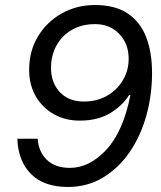

<svg xmlns="http://www.w3.org/2000/svg" viewBox="-20 -732 640 764"><path d="M250 12Q155 12 103.5 -39.5Q52 -91 49 -180H130Q133 -129 166 -96.5Q199 -64 258 -64Q336 -64 403 -136Q470 -208 499 -354H494Q466 -310 417 -281Q368 -252 297 -252Q240 -252 194.5 -277.5Q149 -303 122.5 -348.5Q96 -394 96 -454Q96 -529 131 -587Q166 -645 225.5 -678.5Q285 -712 358 -712Q438 -712 488 -678.5Q538 -645 561.5 -584.5Q585 -524 585 -442Q585 -353 562 -271Q539 -189 495 -125.5Q451 -62 389 -25Q327 12 250 12ZM314 -328Q366 -328 406 -351Q446 -374 469 -413Q492 -452 492 -498Q492 -558 454.5 -597Q417 -636 359 -636Q305 -636 265.5 -613Q226 -590 204.5 -550.5Q183 -511 183 -462Q183 -403 218 -365.5Q253 -328 314 -328Z"/></svg>

Font: DM Mono
Style: Italic
Weight: 400
Italic angle: -10°
Designer: Colophon Foundry
Foundry: Colophon Foundry
Version: Version 1.000; ttfautohint (v1.8.2.53-6de2)